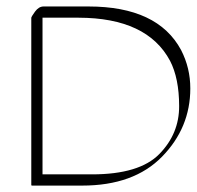

<svg xmlns="http://www.w3.org/2000/svg" viewBox="-20 -555 617 602"><path d="M113.3 -499.5V-8.3H268.6Q417 -8.3 479.5 -72Q542 -135.7 541.7 -222.7Q541.5 -309.6 513.2 -364.3Q441.4 -499 226.6 -499.5ZM78.1 -499Q78.1 -502.4 89.8 -518.6Q101.6 -534.7 116.7 -534.7H257.3Q474.6 -534.7 547.9 -397.9Q576.7 -341.8 576.7 -277.8Q576.7 -154.3 488 -63.7Q399.4 26.9 237.8 26.9H80.1Q78.1 26.9 78.1 24.9Z"/></svg>

Font: ML-NILA05
Style: Regular
Weight: 400
Designer: CLT@C-DIT
Version: Version ML-NILA05 1.0